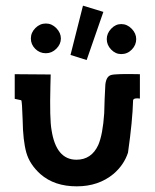

<svg xmlns="http://www.w3.org/2000/svg" viewBox="-20 -650 546 678"><path d="M461 -512Q461 -491 445.5 -475Q430 -459 408 -459Q388 -459 372.5 -475Q357 -491 357 -512Q357 -532 372.5 -548.5Q388 -565 408 -565Q429 -565 445 -548.5Q461 -532 461 -512ZM273 -630 345 -608 286 -438 229 -456ZM142 -462Q120 -462 104.5 -477.5Q89 -493 89 -514Q89 -535 105 -551Q121 -567 142 -567Q163 -567 179 -550.5Q195 -534 195 -514Q195 -494 179 -478Q163 -462 142 -462ZM474 -388V-302Q452 -305 450 -296Q448 -223 432 -111Q418 -68 381 -36Q328 8 251 8Q172 8 123 -35Q85 -69 73 -111Q61 -154 60 -226Q58 -293 55 -296Q53 -296 32 -301V-388L159 -387L158 -348Q155 -229 162 -191Q178 -86 250 -86Q303 -86 327 -138Q343 -175 348 -250Q348 -266 349.5 -300Q351 -334 352 -351Q355 -380 372 -385Q388 -390 474 -388Z"/></svg>

Font: GFS Neohellenic Rg
Style: Bold
Weight: 700
Designer: Designed by Takis Katsoulidis and George D. Matthiopoulos.
Foundry: Designed by Takis Katsoulidis and George D. Matthiopoulos.
Version: Version 1.0